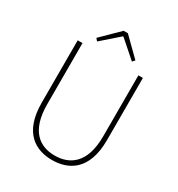

<svg xmlns="http://www.w3.org/2000/svg" viewBox="-198 -968 1026 1107"><g transform="rotate(30 315.0 -414.0)"><path d="M198 -710 312 -810H316L430 -710L444 -726L328 -840H300L184 -726L198 -710ZM314 12C420 12 532 -42 532 -246V-660H502V-254C502 -72 412 -18 314 -18C218 -18 130 -72 130 -254V-660H98V-246C98 -42 208 12 314 12Z"/></g></svg>

Font: Assistant ExtraLight
Style: Regular
Weight: 275
Designer: Hebrew By Ben Nathan, Latin by Paul Hunt
Version: Version 2.001;PS 002.001;hotconv 1.0.88;makeotf.lib2.5.64775